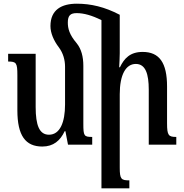

<svg xmlns="http://www.w3.org/2000/svg" viewBox="-20 -783 998 1039"><path d="M253 -642C253 -605 270 -564 299 -526C322 -495 332 -458 332 -422V-217C332 -122 305 -54 245 -54C193 -54 173 -105 173 -204V-492H24V-450C68 -450 74 -443 74 -377V-186C74 -49 118 10 209 10C269 10 306 -22 330 -73H334L348 0H479V-42C435 -42 431 -47 431 -113V-427C431 -476 420 -518 395 -549C355 -596 347 -629 347 -661C347 -699 361 -712 395 -712C433 -712 477 -700 529 -674V236H680V193C636 193 628 187 628 124V-273C628 -379 661 -437 715 -437C768 -437 785 -382 785 -298V0H934V-42C892 -42 884 -50 884 -116V-315C884 -444 842 -502 752 -502C684 -502 652 -467 629 -419H625C626 -443 628 -469 628 -495V-703C546 -746 471 -763 396 -763C314 -763 253 -731 253 -642Z"/></svg>

Font: Noto Serif Armenian ExtraCondensed SemiBold
Style: Regular
Weight: 600
Width: 2
Designer: Monotype Design Team
Foundry: Monotype Imaging Inc.
Version: Version 2.008